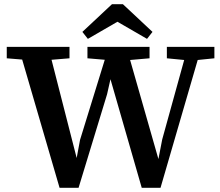

<svg xmlns="http://www.w3.org/2000/svg" viewBox="-20 -886 1043 909"><path d="M770 -610V-664H995V-610L916 -602L740 3H651L503 -511L487 -440L352 3H262L85 -604L12 -610V-664H309V-610L224 -603L343 -138L359 -224L476 -603L394 -610V-664H688V-610L596 -602L730 -133L748 -226L852 -602ZM562 -866 702 -735 676 -702 536 -783 396 -702 370 -735 510 -866Z"/></svg>

Font: Source Serif 4 SmText Semibold
Style: Regular
Weight: 600
Designer: Frank Grießhammer
Foundry: Adobe
Version: Version 4.005;hotconv 1.1.0;makeotfexe 2.6.0